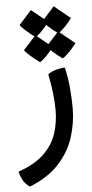

<svg xmlns="http://www.w3.org/2000/svg" viewBox="-79 -532 434 904"><g transform="rotate(-5 137.5 -80.0)"><path d="M24.9 338.4Q2.4 322.8 -8.1 302.2Q-18.6 281.7 -22 263.7Q57.6 235.8 100.6 193.6Q143.6 151.4 160.2 99.1Q176.8 46.9 176.8 -9.8Q176.8 -51.8 171.1 -95.9Q165.5 -140.1 157.2 -180.7Q171.4 -191.9 193.8 -198.5Q216.3 -205.1 237.3 -205.6Q248.5 -160.6 253.2 -109.6Q257.8 -58.6 257.8 -13.2Q257.8 56.2 236.6 123.8Q215.3 191.4 164.3 247.3Q113.3 303.2 24.9 338.4ZM221.2 -369.1Q195.3 -387.7 174.8 -406.5Q154.3 -425.3 151.4 -432.1L210.4 -497.6L286.6 -435.5Q266.6 -408.2 246.6 -389.4Q226.6 -370.6 221.2 -369.1ZM123.5 -241.2Q97.2 -259.8 76.9 -278.3Q56.6 -296.9 53.2 -304.2L112.8 -369.6L189 -307.1Q164.1 -274.9 146.5 -258.8Q128.9 -242.7 123.5 -241.2ZM112.8 -360.8Q86.9 -379.4 66.7 -397.9Q46.4 -416.5 43 -423.8L102.1 -489.3L178.7 -426.8Q153.3 -394.5 136 -378.4Q118.7 -362.3 112.8 -360.8ZM231.4 -249.5Q205.6 -268.1 185.1 -286.9Q164.6 -305.7 161.6 -312.5L220.7 -377.9L297.4 -315.9Q276.9 -288.6 256.8 -269.8Q236.8 -251 231.4 -249.5Z"/></g></svg>

Font: Harmattan SemiBold
Style: Regular
Weight: 600
Designer: George W. Nuss III and SIL International
Foundry: SIL International
Version: Version 4.000